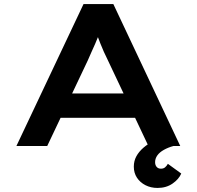

<svg xmlns="http://www.w3.org/2000/svg" viewBox="-20 -720 970 947"><path d="M61 0 392 -700H539L869 0H712L511 -425Q501 -445 492 -465Q483 -485 475 -505.5Q467 -526 459.5 -546Q452 -566 446 -587H480Q474 -565 466 -544Q458 -523 449 -503Q440 -483 431 -463Q422 -443 413 -422L213 0ZM212 -139 263 -259H662L689 -139ZM757 207Q724 207 697.5 193.5Q671 180 655.5 156.5Q640 133 640 102Q640 74 652.5 51Q665 28 687.5 8.5Q710 -11 739.5 -25Q769 -39 802 -48L836 0Q810 7 788.5 19Q767 31 756 46.5Q745 62 745 80Q745 94 752.5 103Q760 112 774 112Q786 112 794 105.5Q802 99 808 88L874 136Q862 164 831 185.5Q800 207 757 207Z"/></svg>

Font: Lexend Tera SemiBold
Style: Regular
Weight: 600
Version: Version 1.007